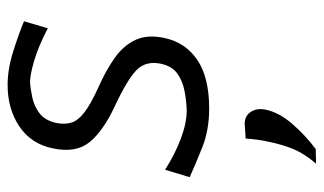

<svg xmlns="http://www.w3.org/2000/svg" viewBox="-189 -357 830 492"><g transform="rotate(-90 226.0 -111.0)"><path d="M193.5 10Q138.5 10 93.5 -8Q48.5 -26 18 -40L37 -103Q77 -77.5 117 -62.5Q157 -47.5 189.5 -47.5Q215.5 -48.5 240.5 -53.5Q265.5 -58.5 284 -72Q302.5 -85.5 308.5 -113Q317 -152 292.5 -176Q268 -200 200.5 -231.5Q137 -261 108 -296.2Q79 -331.5 92 -391.5Q103.5 -446.5 148.2 -476.5Q193 -506.5 254.5 -506.5Q295 -506.5 340.8 -492Q386.5 -477.5 417.5 -464.5L399.5 -403.5Q353.5 -427.5 317 -438.2Q280.5 -449 261.5 -449Q244.5 -448 222.2 -443.2Q200 -438.5 181.8 -424.8Q163.5 -411 157 -382Q152.5 -360.5 157.8 -343.2Q163 -326 184 -309.8Q205 -293.5 247 -274.5Q292 -254.5 324 -231.8Q356 -209 370 -178.2Q384 -147.5 374.5 -104Q363 -50.5 318.2 -20.2Q273.5 10 193.5 10ZM52.5 284Q78 254.5 89.8 226.2Q101.5 198 108.5 163.5Q112 148.5 114 133.2Q116 118 117 103.5L156.5 101Q176.5 102 186 117.8Q195.5 133.5 191 154.5Q184 189 154.5 223Q125 257 90 283Z"/></g></svg>

Font: Commissioner Flair Light
Style: Italic
Weight: 300
Italic angle: -12°
Designer: Kostas Bartsokas
Foundry: Kostas Bartsokas
Version: Version 1.000; ttfautohint (v1.8.3)